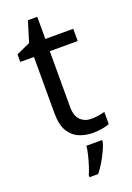

<svg xmlns="http://www.w3.org/2000/svg" viewBox="-165 -720 691 1002"><g transform="rotate(-20 180.5 -219.0)"><path d="M264 -62Q284 -62 305 -65.5Q326 -69 339 -73V-6Q325 1 299 5.5Q273 10 249 10Q207 10 171.5 -4.5Q136 -19 114 -55Q92 -91 92 -156V-468H16V-510L93 -545L128 -659H180V-536H335V-468H180V-158Q180 -109 203.5 -85.5Q227 -62 264 -62ZM278 70Q274 88 261.5 115.5Q249 143 232.5 171Q216 199 198 221H150V209Q158 192 166.5 165.5Q175 139 182 110.5Q189 82 191 61H278Z"/></g></svg>

Font: Noto Sans Meroitic
Style: Regular
Weight: 400
Designer: Monotype Design Team
Foundry: Monotype Imaging Inc.
Version: Version 2.002; ttfautohint (v1.8.4.7-5d5b)